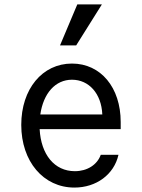

<svg xmlns="http://www.w3.org/2000/svg" viewBox="-20 -837 640 867"><path d="M159 -254H525V-286C525 -442 435 -550 305 -550C171 -550 76 -435 76 -273C76 -108 176 10 316 10C415 10 495 -49 515 -138H435C419 -93 374 -64 318 -64C226 -64 165 -139 159 -254ZM305 -477C381 -477 438 -415 442 -320H162C176 -416 230 -477 305 -477ZM440 -817H329L251 -632H324Z"/></svg>

Font: CommitMono
Style: 400Regular
Weight: 400
Monospace: yes
Designer: Eigil Nikolajsen
Foundry: Eigil Nikolajsen
Version: Version 1.143